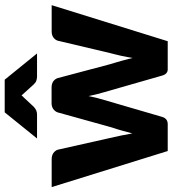

<svg xmlns="http://www.w3.org/2000/svg" viewBox="24 -794 769 858"><g transform="rotate(-90 409.0 -364.5)"><path d="M697.3 -518.6H815.4L654.3 0H528.3Q518.6 0 511.7 -5.9Q503.9 -12.7 500.5 -25.9L426.3 -284.7Q418.9 -310.5 417 -318.8Q413.6 -333 409.2 -353.5Q407.7 -347.7 405.3 -335.9Q402.8 -324.2 401.4 -318.4Q399.4 -310.1 391.6 -283.7L316.4 -25.9Q309.1 0 283.7 0H163.6L2.4 -518.6H126.5Q143.6 -518.6 154.3 -511.2Q165.5 -502.9 169.4 -491.7L221.7 -258.8Q226.1 -241.2 232.9 -208Q239.7 -174.8 242.2 -158.2Q251 -191.4 255.9 -208Q257.8 -215.3 260.5 -223.6Q263.2 -231.9 266.4 -242.2Q269.5 -252.4 271.5 -258.8L336.4 -492.2Q340.3 -503.4 351.6 -511.7Q362.3 -519 377.4 -519H446.3Q463.9 -519 474.6 -511.7Q485.4 -503.9 489.3 -492.2L551.3 -258.8Q554.2 -248.5 560.1 -229Q565.9 -209.5 566.4 -207.5Q578.6 -160.6 579.6 -157.2Q582 -173.8 588.9 -207Q590.8 -216.8 595.9 -236.3Q601.1 -255.9 601.6 -258.8L656.7 -491.7Q660.6 -503.4 671.4 -511.2Q682.6 -518.6 697.3 -518.6ZM482.4 -728.5 599.6 -584H496.6Q487.3 -584 479 -586.9Q470.7 -588.9 461.9 -598.1L424.3 -639.6Q420.4 -643.6 418.5 -646Q416 -648.4 412.1 -653.3Q411.1 -651.9 408.9 -649.4Q406.7 -647 405.8 -646L399.4 -639.6L360.8 -598.1Q352.5 -590.8 344.7 -587.4Q336.4 -584 326.7 -584H219.7L336.4 -728.5Z"/></g></svg>

Font: Lato-ExtraBold
Style: Regular
Weight: 500
Designer: Lukasz Dziedzic with Adam Twardoch and Botio Nikoltchev
Foundry: tyPoland Lukasz Dziedzic
Version: ""